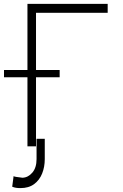

<svg xmlns="http://www.w3.org/2000/svg" viewBox="-35 -747 626 980"><path d="M514.6 -727.3V-681.5H148.8V0H105.1V-727.3ZM-14.6 -352.6V-389.6H269.5V-352.6ZM151.6 -38.7H193.5V65Q193.5 105.1 180 138.8Q166.5 172.6 139 192.8Q111.5 213.1 69.2 213.1Q57.2 213.1 47.4 211.6Q37.6 210.2 27.3 206L34.4 152Q36.6 154.1 47.4 155.9Q58.2 157.7 68.7 158.7Q79.2 159.8 79.5 160.2Q108.3 159.4 130 134.2Q151.6 109 151.6 65Z"/></svg>

Font: Inter UI Extra Light
Style: Regular
Weight: 200
Designer: Rasmus Andersson
Foundry: rsms
Version: 3.2;8d6f07862